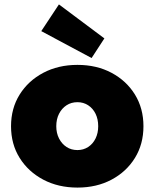

<svg xmlns="http://www.w3.org/2000/svg" viewBox="-20 -840 700 870"><path d="M331 10Q244 10 176 -26Q108 -62 69 -124.5Q30 -187 30 -268Q30 -349 69 -411.5Q108 -474 176 -510Q244 -546 331 -546Q418 -546 485.5 -510Q553 -474 591.5 -411.5Q630 -349 630 -268Q630 -187 591.5 -124.5Q553 -62 485.5 -26Q418 10 331 10ZM331 -160Q358 -160 379.5 -174Q401 -188 413 -212.5Q425 -237 425 -268Q425 -300 413 -324.5Q401 -349 379.5 -363Q358 -377 331 -377Q303 -377 281.5 -363Q260 -349 247.5 -324.5Q235 -300 235 -268Q235 -237 247.5 -212.5Q260 -188 281.5 -174Q303 -160 331 -160ZM395 -577 167 -699 247 -820 453 -666Z"/></svg>

Font: Lexend Deca Black
Style: Regular
Weight: 900
Designer: Bonnie Shaver-Troup, Thomas Jockin
Foundry: Lexend
Version: Version 1.007